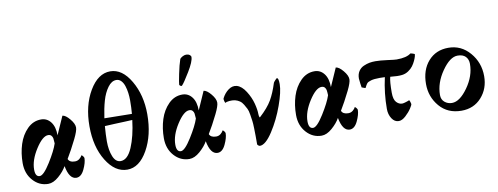

<svg xmlns="http://www.w3.org/2000/svg" viewBox="-60 -1013 3453 1330"><g transform="rotate(-10 1666.5 -348.0)"><path d="M351.6 -136.7Q361.3 -111.3 399.4 -111.3Q418 -111.3 431.6 -122.6Q445.3 -133.8 450.2 -145.5Q456.1 -143.6 461.9 -135.3Q467.8 -127 467.8 -123Q467.8 -90.8 445.8 -44.4Q423.8 2 389.6 2Q339.8 2 322.3 -91.8Q302.7 -56.6 264.6 -23.4Q226.6 9.8 190.4 9.8Q127.9 9.8 84 -39.1Q40 -87.9 40 -162.1Q40 -232.4 59.6 -293.9Q79.1 -355.5 120.6 -397Q162.1 -438.5 217.8 -438.5Q258.8 -438.5 285.2 -404.8Q311.5 -371.1 311.5 -310.5Q364.3 -428.7 368.2 -438.5Q390.6 -436.5 418.9 -402.3Q447.3 -368.2 447.3 -341.8Q447.3 -318.4 420.9 -264.6Q383.8 -189.5 351.6 -136.7ZM247.1 -323.2Q208 -323.2 159.2 -247.1Q110.4 -170.9 110.4 -104.5Q110.4 -53.7 141.6 -53.7Q168.9 -53.7 217.8 -131.8Q266.6 -210 282.2 -258.8Q281.2 -283.2 279.3 -294.4Q277.3 -305.7 269.5 -314.5Q261.7 -323.2 247.1 -323.2Z M747.1 -683.6Q831.1 -683.6 890.1 -582.5Q949.2 -481.4 949.2 -346.7Q949.2 -200.2 890.6 -96.2Q832 7.8 747.1 7.8Q661.1 7.8 600.6 -90.3Q540 -188.5 540 -333Q540 -478.5 600.6 -581.1Q661.1 -683.6 747.1 -683.6ZM645.5 -316.4Q640.6 -254.9 640.6 -210Q640.6 -147.5 658.7 -103Q676.8 -58.6 711.9 -58.6Q760.7 -58.6 793.5 -135.3Q826.2 -211.9 839.8 -325.2Q827.1 -324.2 789.6 -322.8Q752 -321.3 713.9 -319.8Q675.8 -318.4 645.5 -316.4ZM651.4 -370.1 844.7 -367.2Q848.6 -411.1 848.6 -461.9Q848.6 -488.3 845.2 -514.2Q841.8 -540 834 -564Q826.2 -587.9 812 -602.5Q797.9 -617.2 778.3 -617.2Q745.1 -617.2 718.3 -580.6Q691.4 -543.9 676.3 -491.2Q661.1 -438.5 651.4 -370.1Z M1285.2 -706.1Q1299.8 -706.1 1309.6 -699.2Q1319.3 -692.4 1319.3 -683.6Q1319.3 -652.3 1277.8 -584Q1236.3 -515.6 1220.7 -500Q1218.8 -498 1215.8 -498Q1212.9 -498 1207.5 -502Q1202.1 -505.9 1202.1 -509.8Q1202.1 -520.5 1214.8 -583Q1227.5 -645.5 1240.2 -681.6Q1243.2 -689.5 1257.8 -697.8Q1272.5 -706.1 1285.2 -706.1ZM1344.7 -136.7Q1354.5 -111.3 1392.6 -111.3Q1411.1 -111.3 1424.8 -122.6Q1438.5 -133.8 1443.4 -145.5Q1449.2 -143.6 1455.1 -135.3Q1460.9 -127 1460.9 -123Q1460.9 -90.8 1439 -44.4Q1417 2 1382.8 2Q1333 2 1315.4 -91.8Q1295.9 -56.6 1257.8 -23.4Q1219.7 9.8 1183.6 9.8Q1121.1 9.8 1077.1 -39.1Q1033.2 -87.9 1033.2 -162.1Q1033.2 -232.4 1052.7 -293.9Q1072.3 -355.5 1113.8 -397Q1155.3 -438.5 1210.9 -438.5Q1252 -438.5 1278.3 -404.8Q1304.7 -371.1 1304.7 -310.5Q1357.4 -428.7 1361.3 -438.5Q1383.8 -436.5 1412.1 -402.3Q1440.4 -368.2 1440.4 -341.8Q1440.4 -318.4 1414.1 -264.6Q1377 -189.5 1344.7 -136.7ZM1240.2 -323.2Q1201.2 -323.2 1152.3 -247.1Q1103.5 -170.9 1103.5 -104.5Q1103.5 -53.7 1134.8 -53.7Q1162.1 -53.7 1210.9 -131.8Q1259.8 -210 1275.4 -258.8Q1274.4 -283.2 1272.5 -294.4Q1270.5 -305.7 1262.7 -314.5Q1254.9 -323.2 1240.2 -323.2Z M1497.1 -330.1Q1493.2 -330.1 1489.7 -343.8Q1486.3 -357.4 1488.3 -362.3Q1505.9 -397.5 1534.7 -418.5Q1563.5 -439.5 1593.8 -431.6Q1627.9 -421.9 1655.8 -377.9Q1683.6 -334 1695.3 -289.1Q1707 -244.1 1707 -212.9Q1708 -195.3 1710 -195.3Q1710.9 -193.4 1710.9 -191.4Q1710.9 -190.4 1712.4 -189.9Q1713.9 -189.5 1714.8 -190.4Q1774.4 -245.1 1801.8 -292.5Q1829.1 -339.8 1850.6 -408.2Q1851.6 -412.1 1862.8 -424.3Q1874 -436.5 1876 -436.5Q1888.7 -436.5 1888.7 -392.6Q1888.7 -339.8 1855 -245.6Q1821.3 -151.4 1770.5 -73.2Q1719.7 4.9 1679.7 4.9Q1675.8 4.9 1668.9 0Q1662.1 -4.9 1662.1 -9.8Q1662.1 -51.8 1662.1 -67.4Q1662.1 -83 1661.1 -120.6Q1660.2 -158.2 1657.7 -174.3Q1655.3 -190.4 1650.9 -219.2Q1646.5 -248 1639.2 -262.2Q1631.8 -276.4 1621.6 -293.9Q1611.3 -311.5 1597.2 -321.3Q1583 -331.1 1564.5 -335.9Q1546.9 -339.8 1525.4 -337.9Q1503.9 -335.9 1497.1 -330.1Z M2274.4 -136.7Q2284.2 -111.3 2322.3 -111.3Q2340.8 -111.3 2354.5 -122.6Q2368.2 -133.8 2373 -145.5Q2378.9 -143.6 2384.8 -135.3Q2390.6 -127 2390.6 -123Q2390.6 -90.8 2368.7 -44.4Q2346.7 2 2312.5 2Q2262.7 2 2245.1 -91.8Q2225.6 -56.6 2187.5 -23.4Q2149.4 9.8 2113.3 9.8Q2050.8 9.8 2006.8 -39.1Q1962.9 -87.9 1962.9 -162.1Q1962.9 -232.4 1982.4 -293.9Q2002 -355.5 2043.5 -397Q2085 -438.5 2140.6 -438.5Q2181.6 -438.5 2208 -404.8Q2234.4 -371.1 2234.4 -310.5Q2287.1 -428.7 2291 -438.5Q2313.5 -436.5 2341.8 -402.3Q2370.1 -368.2 2370.1 -341.8Q2370.1 -318.4 2343.8 -264.6Q2306.6 -189.5 2274.4 -136.7ZM2169.9 -323.2Q2130.9 -323.2 2082 -247.1Q2033.2 -170.9 2033.2 -104.5Q2033.2 -53.7 2064.5 -53.7Q2091.8 -53.7 2140.6 -131.8Q2189.5 -210 2205.1 -258.8Q2204.1 -283.2 2202.1 -294.4Q2200.2 -305.7 2192.4 -314.5Q2184.6 -323.2 2169.9 -323.2Z M2579.1 -314.5Q2538.1 -314.5 2516.6 -308.1Q2495.1 -301.8 2487.8 -293.5Q2480.5 -285.2 2469.7 -262.7Q2468.8 -261.7 2443.4 -271.5Q2442.4 -275.4 2439 -301.3Q2435.5 -327.1 2435.5 -335Q2435.5 -365.2 2449.2 -386.2Q2462.9 -407.2 2485.4 -417Q2507.8 -426.8 2527.3 -430.2Q2546.9 -433.6 2568.4 -433.6Q2602.5 -433.6 2652.3 -426.8Q2702.1 -419.9 2715.8 -419.9Q2787.1 -419.9 2816.4 -444.3Q2821.3 -444.3 2833.5 -440.4Q2845.7 -436.5 2846.7 -433.6Q2846.7 -430.7 2843.8 -418.9Q2840.8 -407.2 2832.5 -389.2Q2824.2 -371.1 2812 -354.5Q2799.8 -337.9 2779.3 -324.2Q2758.8 -310.5 2734.4 -307.6Q2705.1 -303.7 2651.4 -309.6Q2642.6 -278.3 2642.6 -198.2Q2642.6 -151.4 2660.6 -131.8Q2678.7 -112.3 2701.2 -112.3Q2710 -112.3 2728.5 -118.2Q2747.1 -124 2752 -127Q2754.9 -125 2758.8 -113.3Q2762.7 -101.6 2762.7 -97.7Q2762.7 -91.8 2747.6 -68.4Q2732.4 -44.9 2706.5 -21Q2680.7 2.9 2657.2 2.9Q2627.9 2.9 2608.9 -25.9Q2589.8 -54.7 2589.8 -94.7Q2589.8 -204.1 2614.3 -313.5Q2601.6 -314.5 2579.1 -314.5Z M3135.7 -373Q3082 -373 3025.4 -291.5Q2968.8 -210 2968.8 -125Q2968.8 -92.8 2990.7 -74.7Q3012.7 -56.6 3042 -56.6Q3096.7 -56.6 3153.8 -136.7Q3210.9 -216.8 3210.9 -301.8Q3210.9 -334 3191.9 -353.5Q3172.9 -373 3135.7 -373ZM2886.7 -216.8Q2886.7 -315.4 2940.4 -376.5Q2994.1 -437.5 3082 -437.5Q3171.9 -437.5 3232.4 -367.2Q3293 -296.9 3293 -201.2Q3293 -113.3 3238.8 -52.7Q3184.6 7.8 3097.7 7.8Q3001 7.8 2943.8 -59.1Q2886.7 -126 2886.7 -216.8Z"/></g></svg>

Font: Crimson
Style: Bold
Weight: 700
Version: Version 0.8 ; ttfautohint (v1.00) -l 8 -r 50 -G 200 -x 14 -D